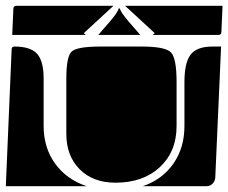

<svg xmlns="http://www.w3.org/2000/svg" viewBox="-20 -650 785 660"><path d="M208 -190V-380Q208 -456 226.5 -473Q245 -490 326 -490H467Q548 -490 567.5 -470Q587 -450 587 -368V-217Q587 -129 529.5 -75.5Q472 -22 377 -22Q300 -22 254 -68Q208 -114 208 -190ZM471 -10Q538 -33 576 -87.5Q614 -142 614 -217V-368Q614 -435 635.5 -462.5Q657 -490 710 -490H740L720 -40Q719 -27 710.5 -18.5Q702 -10 690 -10ZM0 -10 20 -480Q20 -490 30 -490Q85 -490 107.5 -465Q130 -440 130 -380V-217Q130 -142 169.5 -87.5Q209 -33 278 -10ZM22 -530 26 -620Q26 -630 36 -630H370L268 -536L275 -530ZM318 -530 336 -551Q385 -605 388 -621H392Q395 -605 444 -551L462 -530ZM410 -630H745L741 -540Q741 -530 731 -530H505L512 -536Z"/></svg>

Font: PrimecolorB
Style: Medium
Weight: 500
Designer: gluk
Foundry: gluk
Version: Version 0.672